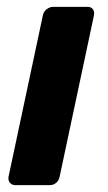

<svg xmlns="http://www.w3.org/2000/svg" viewBox="-20 -540 315 560"><path d="M25 0Q15 0 9 -7Q3 -14 5 -25L105 -495Q107 -506 116 -513Q125 -520 135 -520H235Q246 -520 251 -513Q256 -506 254 -495L154 -25Q152 -14 144 -7Q136 0 125 0Z"/></svg>

Font: Rubik SemiBold
Style: Italic
Weight: 600
Italic angle: -12°
Designer: Hubert and Fischer
Foundry: Hubert and Fischer
Version: Version 2.300;gftools[0.9.30]